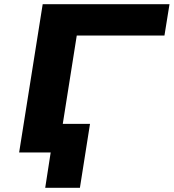

<svg xmlns="http://www.w3.org/2000/svg" viewBox="-20 -725 826 913"><path d="M195 168 221 0H86L107 -136H408L360 168ZM71 0 183 -705H786L762 -556H345L257 0Z"/></svg>

Font: Nunito Sans 7pt Expanded ExtraBold
Style: Italic
Weight: 800
Width: 7
Italic angle: -9°
Designer: Vernon Adams
Foundry: Vernon Adams
Version: Version 3.101;gftools[0.9.27]